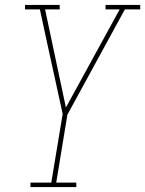

<svg xmlns="http://www.w3.org/2000/svg" viewBox="-20 -755 586 775"><path d="M103 0V-18H187L233 -295L173 -569L141 -717H81V-735H221V-717H162L246 -321L463 -717H406V-735H546V-717H484L252 -292L207 -18H288V0Z"/></svg>

Font: Iosevka Slab Thin
Style: Italic
Weight: 100
Italic angle: -9°
Monospace: yes
Designer: Belleve Invis
Foundry: Belleve Invis
Version: Version 11.1.1; ttfautohint (v1.8.3)